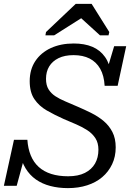

<svg xmlns="http://www.w3.org/2000/svg" viewBox="-33 -952 697 989"><path d="M317 17Q268 17 226 6Q184 -5 152 -27.5Q120 -50 99 -84.5Q78 -119 68 -167Q70 -172 76.5 -174Q83 -176 90 -173.5Q97 -171 98 -161L53 5H-13L39 -232H108Q111 -187 125.5 -151.5Q140 -116 166.5 -92Q193 -68 231 -56Q269 -44 318 -44Q370 -44 404.5 -61.5Q439 -79 456.5 -109.5Q474 -140 474 -181Q474 -216 458.5 -240Q443 -264 417 -281Q391 -298 359.5 -311.5Q328 -325 295 -339Q248 -360 208 -383Q168 -406 144 -441.5Q120 -477 120 -534Q120 -594 149 -637.5Q178 -681 229 -704.5Q280 -728 347 -728Q402 -728 442.5 -711Q483 -694 508 -658.5Q533 -623 541 -567Q539 -561 532.5 -560.5Q526 -560 520.5 -564.5Q515 -569 514 -577L555 -714H617L573 -510H506Q503 -563 483 -598Q463 -633 428.5 -650.5Q394 -668 346 -668Q300 -668 268.5 -652.5Q237 -637 220.5 -610Q204 -583 204 -546Q204 -513 217 -492Q230 -471 252 -456.5Q274 -442 304 -429.5Q334 -417 368 -402Q403 -387 438 -369.5Q473 -352 501 -328.5Q529 -305 546 -272Q563 -239 563 -193Q563 -145 544.5 -106Q526 -67 493.5 -39.5Q461 -12 416 2.5Q371 17 317 17ZM439 -932H357L204 -787L201 -770H246L420 -880L359 -882L482 -770H526L530 -787Z"/></svg>

Font: Roboto Serif
Style: Italic
Weight: 400
Italic angle: -10°
Designer: Greg Gazdowicz
Foundry: Commercial Type
Version: Version 1.008